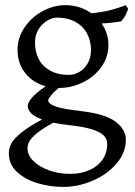

<svg xmlns="http://www.w3.org/2000/svg" viewBox="-20 -489 528 753"><path d="M210 -144Q189.5 -127 179.2 -113.5Q168.9 -100.1 168.9 -95.7Q168.9 -82.5 195.8 -72.3Q222.7 -62 293.9 -53.7Q391.6 -43 432.6 -12.2Q473.6 18.6 473.6 58.6Q473.6 109.9 437 152.6Q400.4 195.3 343.3 219.7Q286.1 244.1 228 244.1Q178.7 244.1 129.4 230Q80.1 215.8 47.4 186Q14.6 156.2 14.6 111.8Q14.6 92.3 24.7 73.5Q34.7 54.7 63.5 31.2Q92.3 7.8 145 -20.5Q88.9 -40.5 88.9 -74.7Q88.9 -85.4 104 -104.2Q119.1 -123 159.2 -150.9Q108.9 -164.6 78.9 -202.4Q48.8 -240.2 48.8 -293.9Q48.8 -340.3 75.7 -380.6Q102.5 -420.9 146.2 -444.8Q189.9 -468.8 236.8 -468.8Q265.1 -468.8 291.3 -460.4Q317.4 -452.1 338.4 -437Q383.3 -441.4 413.8 -449.5Q444.3 -457.5 473.1 -468.8L482.9 -454.1Q481.4 -450.7 477.1 -439.9Q472.7 -429.2 467.3 -420.9Q461.9 -412.6 455.1 -405.3Q415.5 -398.4 378.4 -397Q405.3 -358.4 405.3 -313Q405.3 -265.1 377.4 -226.3Q349.6 -187.5 304.7 -165.8Q259.8 -144 211.9 -144ZM117.2 -321.8Q117.2 -286.1 131.8 -257.6Q146.5 -229 176.5 -212.2Q206.5 -195.3 251 -195.3Q271 -195.3 291 -206.8Q311 -218.3 324 -240.5Q336.9 -262.7 336.9 -293Q336.9 -328.1 321.5 -357.2Q306.2 -386.2 275.9 -403.1Q245.6 -419.9 203.1 -419.9Q185.5 -419.9 165.5 -408.2Q145.5 -396.5 131.3 -374.3Q117.2 -352.1 117.2 -321.8ZM87.9 92.8Q87.9 119.6 111.1 142.6Q134.3 165.5 172.6 179.2Q210.9 192.9 254.9 192.9Q297.9 192.9 331.1 178Q364.3 163.1 382.3 136.7Q400.4 110.4 400.4 76.7Q400.4 57.1 387.7 43.2Q375 29.3 342.5 18.8Q310.1 8.3 252.9 2Q218.8 -1.5 189.5 -7.8Q146 15.6 123.8 34.2Q101.6 52.7 94.7 66.2Q87.9 79.6 87.9 92.8Z"/></svg>

Font: David Libre
Style: Regular
Weight: 400
Version: Version 1.000